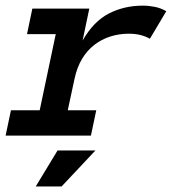

<svg xmlns="http://www.w3.org/2000/svg" viewBox="-68 -486 634 688"><path d="M469.2 -347.2Q453.1 -356 435.1 -360.6Q417 -365.2 393.1 -365.2Q358.9 -365.2 327.4 -355.2Q295.9 -345.2 270 -325.2Q244.1 -305.2 226.1 -275.1Q208 -245.1 199.2 -204.1L174.8 -90.8H276.9L257.8 0H-47.9L-28.8 -90.8H74.2L131.8 -363.8H28.8L47.9 -455.1H252L228 -340.8Q267.1 -409.2 322 -437.5Q377 -465.8 443.8 -465.8Q464.8 -465.8 486.8 -461.4Q508.8 -457 527.8 -445.8ZM273.9 53.2 152.8 182.1H60.1L138.2 53.2Z"/></svg>

Font: Anonymous Pro
Style: Bold Italic
Weight: 700
Italic angle: -12°
Monospace: yes
Designer: Mark Simonson
Version: Version 1.003